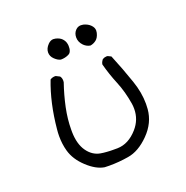

<svg xmlns="http://www.w3.org/2000/svg" viewBox="-102 -655 704 725"><g transform="rotate(-20 250.0 -292.5)"><path d="M345.2 -521Q345.2 -533.2 334.7 -543.7Q324.2 -554.2 307.1 -558.6Q301.8 -559.6 297.4 -559.6Q285.2 -559.6 276.4 -550.8Q265.1 -539.6 265.1 -522Q265.1 -503.4 279.8 -488.3Q291.5 -477.1 305.7 -475.1Q318.4 -477.1 329.1 -485.4Q339.8 -493.7 344.2 -512.2Q345.2 -517.1 345.2 -521ZM225.6 -514.2Q223.1 -523.9 214.8 -532.5Q206.5 -541 190.4 -544.9Q186 -545.9 181.6 -545.9Q170.4 -545.9 160.2 -535.6Q146 -521 146 -504.9Q146 -489.3 158.7 -477.3Q171.4 -465.3 182.6 -463.4Q200.2 -463.4 214.8 -470.7L219.7 -474.1Q222.7 -477.1 224.6 -481.9Q226.6 -486.8 227.1 -491.9Q227.5 -497.1 227.5 -502.2Q227.5 -507.3 225.6 -514.2ZM77.1 -193.8Q77.1 -162.1 85 -133.8Q95.7 -95.2 130.9 -62.5Q165.5 -30.3 198.7 -24.9Q208 -24.4 217.3 -24.4Q256.8 -24.4 294.4 -30.8Q338.4 -37.6 380.1 -79.8Q421.9 -122.1 426.3 -175.8Q427.2 -186 427.2 -196.8Q427.2 -242.7 410.2 -291.5Q389.6 -351.6 365.7 -409.2L353 -415.5Q351.6 -416 348.1 -416Q344.7 -416 339.8 -414.6Q335 -413.1 330.6 -409.7Q324.7 -401.9 323.2 -392.6Q334.5 -349.6 351.8 -307.9Q369.1 -266.1 377.4 -214.8Q378.9 -204.6 378.9 -194.3Q378.9 -150.9 349.6 -117.7Q313.5 -76.7 269 -75.7Q262.2 -75.7 258.3 -75.7Q254.4 -75.7 250.2 -75.7Q246.1 -75.7 239 -75.9Q231.9 -76.2 225.6 -76.7Q212.4 -77.6 201.2 -79.6Q169.9 -85.4 149.7 -114.3Q129.4 -143.1 128.4 -191.9Q128.4 -196.3 128.4 -200.7Q128.4 -243.2 137.9 -288.6Q147.5 -334 163.1 -379.4Q163.6 -382.8 163.6 -385.7Q163.6 -397 157.7 -404.3L143.1 -411.6Q141.6 -412.1 140.6 -412.1Q128.9 -412.1 120.1 -406.2Q88.4 -324.2 78.6 -221.2Q77.1 -207.5 77.1 -193.8Z"/></g></svg>

Font: NaikaiFont
Style: ExtraLight
Weight: 200
Version: Version 1.89